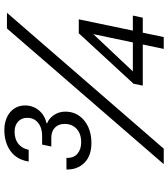

<svg xmlns="http://www.w3.org/2000/svg" viewBox="35 -808 773 883"><g transform="rotate(-90 421.5 -366.5)"><path d="M205 -332.6Q146.7 -332.6 114.5 -364.6Q82.3 -396.7 83.4 -447.4H137Q135.4 -414.3 155.8 -397Q176.1 -379.7 208.4 -379.7Q248.3 -379.7 270.7 -400.8Q293.1 -421.9 293.1 -456.1Q293.1 -483.7 276.1 -500.4Q259.1 -517 229.7 -517H189.3L198 -559.3H239.1Q275.3 -559.3 298.2 -577.8Q321.1 -596.3 321.1 -627.9Q321.1 -654.6 303.4 -670.2Q285.6 -685.9 257.4 -685.9Q223.6 -685.9 201.9 -669Q180.3 -652.1 174 -621.1H120.1Q129 -676.4 168.5 -704.7Q208 -733 265.3 -733Q290.1 -733 311 -726Q331.9 -719 346.7 -706.5Q361.6 -694 369.9 -676.5Q378.1 -659 378.1 -637.7Q378.1 -602.1 356.3 -575.1Q334.4 -548 296.7 -538.7L295.7 -536.1Q317.1 -529.1 333.4 -505.8Q349.6 -482.4 349.6 -452.9Q349.6 -399.4 309.1 -366Q268.6 -332.6 205 -332.6ZM108.1 0 732.1 -721H804.3L179.3 0ZM638.1 0 713.4 -359.1 730.9 -350.3 534.7 -142H791.4L781.7 -96.4H469.3L477.7 -138.7L710 -390.7H774.1L692.6 0Z"/></g></svg>

Font: Mona Sans ExtraLight
Style: Italic
Weight: 200
Italic angle: -11.6951°
Designer: Deni Anggara
Foundry: GitHub
Version: Version 2.000